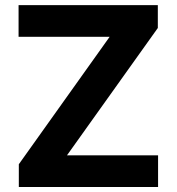

<svg xmlns="http://www.w3.org/2000/svg" viewBox="-20 -748 707 768"><path d="M55.3 0V-91L418.6 -600.8H54.3V-727.5H611.3V-636.1L248 -126.8H612.3V0Z"/></svg>

Font: GitLab Sans
Style: Regular
Weight: 400
Designer: Rasmus Andersson
Foundry: Modifications by GitLab B.V., manufactured by rsms
Version: Version 4.000;git-c8fb6b7